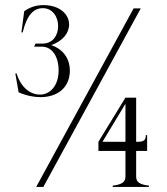

<svg xmlns="http://www.w3.org/2000/svg" viewBox="-20 -733 654 753"><path d="M139 -352C203 -352 254 -387 254 -457C254 -499 231 -539 181 -556C226 -572 251 -603 251 -637C251 -678 213 -713 150 -713C123 -713 97 -705 75 -689L64 -606H69C84 -669 109 -701 148 -701C186 -701 208 -667 208 -631C208 -594 187 -562 147 -562H119L114 -550H144C188 -550 210 -505 210 -458C210 -395 175 -362 137 -362C101 -362 63 -387 45 -445H40L53 -371C82 -358 113 -352 139 -352ZM514 -40V-141H557V-203H552C552 -184 544 -177 521 -177H514V-350H472L366 -177V-141H472V-40C472 -18 456 -9 422 -5V0H564V-5C531 -9 514 -17 514 -40ZM382 -177 472 -326V-177ZM504 -700 122 0H150L532 -700Z"/></svg>

Font: Sprat Condensed Thin
Style: Regular
Weight: 100
Width: 3
Designer: Ethan Nakache
Foundry: Collletttivo
Version: Version 2.000;Glyphs 3.2 (3217)